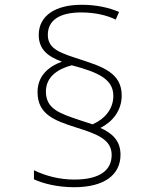

<svg xmlns="http://www.w3.org/2000/svg" viewBox="-20 -780 640 803"><path d="M290 3C418 3 484 -50 484 -133C484 -192 449 -223 400 -245C451 -271 489 -317 489 -381C489 -475 408 -501 320 -530C238 -557 180 -572 180 -634C180 -696 230 -728 320 -728C374 -728 426 -717 464 -698L478 -730C436 -748 384 -760 321 -760C210 -760 142 -713 142 -634C142 -572 182 -543 239 -522C180 -501 137 -460 137 -395C137 -302 207 -276 298 -247C388 -219 447 -196 447 -132C447 -71 402 -29 290 -29C230 -29 171 -44 122 -68V-30C159 -13 219 3 290 3ZM367 -260 315 -277C231 -305 172 -324 172 -397C172 -458 220 -491 280 -507C395 -477 454 -447 454 -379C454 -324 418 -282 367 -260Z"/></svg>

Font: Noto Sans Mono ExtraLight
Style: Regular
Weight: 200
Designer: Monotype Design Team
Foundry: Monotype Imaging Inc.
Version: Version 2.014